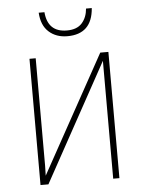

<svg xmlns="http://www.w3.org/2000/svg" viewBox="-52 -758 604 800"><g transform="rotate(-5 250.0 -358.0)"><path d="M362 -716H338Q335 -679 314 -655.5Q293 -632 251 -632Q171 -632 164 -716H140Q143 -663 173.5 -635.5Q204 -608 251 -608Q354 -608 362 -716ZM389 -493V0H415V-528H381L110 -37Q111 -59 111 -78Q111 -97 111 -120V-528H85V0H118Z"/></g></svg>

Font: Noto Sans Mono UI Condensed Thin
Style: Regular
Weight: 250
Width: 3
Designer: Monotype Design team
Foundry: Monotype Imaging Inc.
Version: 1.000